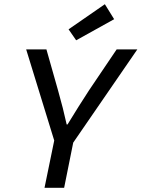

<svg xmlns="http://www.w3.org/2000/svg" viewBox="-20 -890 671 910"><path d="M191 0 237 -224 104 -656H200L255 -462Q280 -374 296 -300H300Q353 -387 402 -462L533 -656H631L327 -214L284 0ZM341 -699 305 -751 477 -870 521 -799Z"/></svg>

Font: TypoPRO Source Code Pro
Style: Italic
Weight: 500
Italic angle: -11°
Monospace: yes
Designer: Paul D. Hunt, Teo Tuominen
Foundry: Adobe Systems Incorporated
Version: Version 1.030;PS 1.0;hotconv 1.0.84;makeotf.lib2.5.63406